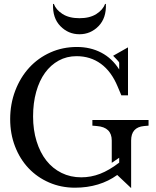

<svg xmlns="http://www.w3.org/2000/svg" viewBox="-20 -950 795 981"><path d="M363 9Q292 9 231 -17.5Q170 -44 126 -90.5Q82 -137 57 -201.5Q32 -266 32 -341Q32 -419 58 -487Q84 -555 129.5 -604.5Q175 -654 237.5 -682Q300 -710 373 -710Q442 -710 497.5 -681Q553 -652 589 -595V-630Q588 -634 575 -647.5Q562 -661 558 -665L634 -708V-463H600L581 -508Q549 -585 495.5 -624Q442 -663 371 -663Q321 -663 280 -640.5Q239 -618 210 -578Q181 -538 165 -481Q149 -424 149 -355Q149 -286 167 -228Q185 -170 217 -129.5Q249 -89 294.5 -66.5Q340 -44 395 -44Q445 -44 491.5 -62Q538 -80 589 -119V-144L551 -118V-232Q551 -266 532 -284.5Q513 -303 475 -306L452 -308V-337H739V-308L716 -306Q683 -303 666.5 -284.5Q650 -266 650 -232V11L579 -56Q535 -24 480.5 -7.5Q426 9 363 9ZM255 -930Q266 -900 299.5 -878.5Q333 -857 386 -857Q439 -857 472.5 -878.5Q506 -900 517 -930H521Q524 -858 483.5 -816.5Q443 -775 386 -775Q329 -775 288.5 -816.5Q248 -858 251 -930Z"/></svg>

Font: Redaction
Style: Regular
Weight: 400
Designer: Jeremy Mickel / Forest Young
Foundry: MCKL
Version: Version 2.001; Redaction